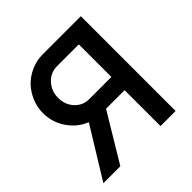

<svg xmlns="http://www.w3.org/2000/svg" viewBox="-184 -863 1017 1017"><g transform="rotate(-45 324.0 -355.0)"><path d="M566 -710H281Q235 -710 194 -692Q153 -674 123 -643Q94 -612 77.5 -572Q61 -532 61 -490Q61 -419 100 -363Q137 -308 199 -283L25 0H152L314 -269H453V0H566ZM286 -368Q239 -368 206 -404Q175 -438 175 -490Q175 -541 210 -578Q242 -612 291 -612H453V-368Z"/></g></svg>

Font: RT Raleway SemiBold
Style: Regular
Weight: 400
Designer: Matt McInerney, Pablo Impallari, Rodrigo Fuenzalida — Edited by Milan Moffatt in April 2016
Foundry: Matt McInerney, Pablo Impallari, Rodrigo Fuenzalida — Edited by Milan Moffatt in April 2016
Version: Version 3.001